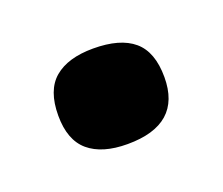

<svg xmlns="http://www.w3.org/2000/svg" viewBox="-40 -444 257 221"><g transform="rotate(-20 88.0 -333.5)"><path d="M87 -275Q56 -275 39.5 -289Q23 -303 23 -333Q23 -364 39.5 -378Q56 -392 87 -392Q120 -392 136.5 -378Q153 -364 153 -333Q153 -275 87 -275Z"/></g></svg>

Font: Bricolage Grotesque 20pt
Style: Regular
Weight: 400
Version: Version 1.001;gftools[0.9.33.dev8+g029e19f]